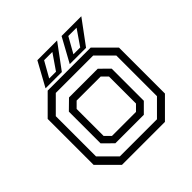

<svg xmlns="http://www.w3.org/2000/svg" viewBox="-180 -838 987 987"><g transform="rotate(-45 314.0 -344.0)"><path d="M158 0 55 -103V-437L158 -540H470.5L573.5 -437V-103L470.5 0ZM181 -38.5H451L535 -122.5V-418L451 -502H179L94.5 -417.5V-125ZM212.5 -102.5 158.5 -156V-386.5L210.5 -437.5H419.5L470.5 -387V-153.5L419.5 -102.5ZM227 -141.5H401.5L432 -172V-368L401.5 -398.5H227L196.5 -368V-172ZM334.5 -556 407 -688H550.5L453 -556ZM207.5 -578.5H257L315.5 -663.5H255.5ZM158.5 -556 231 -688H374.5L277 -556ZM383.5 -578.5H433L491.5 -663.5H431.5Z"/></g></svg>

Font: Tourney
Style: Regular
Weight: 400
Designer: Tyler Finck
Foundry: Etcetera Type Co
Version: Version 1.015